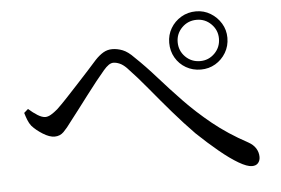

<svg xmlns="http://www.w3.org/2000/svg" viewBox="-47 -749 1093 746"><g transform="rotate(-5 500.0 -376.0)"><path d="M742 -458Q710 -458 684 -473Q658 -488 643 -514Q628 -540 628 -572Q628 -603 643 -628.5Q658 -654 684 -669.5Q710 -685 742 -685Q773 -685 798.5 -669.5Q824 -654 839.5 -628.5Q855 -603 855 -572Q855 -540 839.5 -514Q824 -488 798.5 -473Q773 -458 742 -458ZM907 -67Q888 -67 855.5 -86Q823 -105 782.5 -138.5Q742 -172 699 -213Q657 -256 615.5 -304Q574 -352 534.5 -400Q495 -448 456 -489Q442 -503 429 -508.5Q416 -514 405 -514Q396 -514 386.5 -507.5Q377 -501 366 -488Q353 -473 333.5 -448.5Q314 -424 294 -397.5Q274 -371 254.5 -345.5Q235 -320 221 -302Q203 -277 188.5 -262.5Q174 -248 153 -248Q133 -248 107.5 -264Q82 -280 66 -298Q58 -308 52.5 -322Q47 -336 43 -350L59 -364Q77 -348 94 -337.5Q111 -327 124 -327Q134 -327 146 -334Q158 -341 172 -353Q190 -370 212 -393.5Q234 -417 258 -443Q282 -469 303 -492Q324 -515 338 -531Q354 -548 370 -557.5Q386 -567 405 -567Q425 -567 445.5 -559Q466 -551 489 -527Q529 -489 570.5 -442Q612 -395 659.5 -345.5Q707 -296 765.5 -248.5Q824 -201 900 -160Q920 -149 929.5 -133.5Q939 -118 939 -100Q939 -86 931 -76.5Q923 -67 907 -67ZM742 -491Q775 -491 798.5 -514.5Q822 -538 822 -572Q822 -605 798.5 -628.5Q775 -652 742 -652Q708 -652 684.5 -628.5Q661 -605 661 -572Q661 -538 684.5 -514.5Q708 -491 742 -491Z"/></g></svg>

Font: Noto Serif JP
Style: Regular
Weight: 400
Designer: Ryoko NISHIZUKA  (kana & ideographs); Frank Grießhammer (Latin, Greek & Cyrillic); Wenlong ZHANG  (bopomofo); Sandoll Co
Foundry: Adobe
Version: Version 2.003-H1;hotconv 1.1.1;makeotfexe 2.6.0